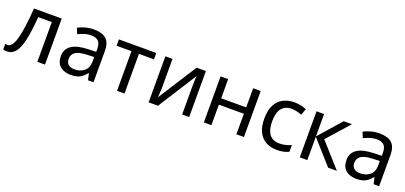

<svg xmlns="http://www.w3.org/2000/svg" viewBox="14 -1318 4437 2101"><g transform="rotate(20 2232.5 -268.0)"><path d="M493 0H404V-463H246Q233 -294 210 -190.5Q187 -87 148.5 -40Q110 7 53 7Q40 7 27.5 5.5Q15 4 7 0V-66Q13 -64 20 -63Q27 -62 34 -62Q88 -62 120.5 -177Q153 -292 170 -536H493Z M866 -545Q964 -545 1011 -502Q1058 -459 1058 -365V0H994L977 -76H973Q938 -32 899 -11Q860 10 793 10Q720 10 672 -28.5Q624 -67 624 -149Q624 -229 687 -272.5Q750 -316 881 -320L972 -323V-355Q972 -422 943 -448Q914 -474 861 -474Q819 -474 781 -461.5Q743 -449 710 -433L683 -499Q718 -518 766 -531.5Q814 -545 866 -545ZM971 -262 892 -259Q792 -255 753.5 -227Q715 -199 715 -148Q715 -103 742.5 -82Q770 -61 813 -61Q880 -61 925.5 -98.5Q971 -136 971 -214Z M1594 -462H1419V0H1332V-462H1159V-536H1594Z M1783 -536V-209Q1783 -196 1782 -172.5Q1781 -149 1779.5 -124.5Q1778 -100 1777 -87L2064 -536H2172V0H2090V-316Q2090 -332 2090.5 -358Q2091 -384 2092 -409.5Q2093 -435 2094 -448L1809 0H1700V-536Z M2431 -536V-313H2722V-536H2810V0H2722V-239H2431V0H2343V-536Z M3195 10Q3123 10 3068 -19Q3013 -48 2981.5 -109Q2950 -170 2950 -265Q2950 -364 2982.5 -426Q3015 -488 3072 -517Q3129 -546 3201 -546Q3241 -546 3279.5 -537.5Q3318 -529 3342 -517L3315 -444Q3291 -453 3259 -461Q3227 -469 3199 -469Q3041 -469 3041 -266Q3041 -169 3079.5 -117.5Q3118 -66 3194 -66Q3237 -66 3271 -75Q3305 -84 3333 -97V-19Q3306 -5 3273.5 2.5Q3241 10 3195 10Z M3777 -536H3873L3644 -278L3892 0H3790L3548 -272V0H3460V-536H3548V-276Z M4192 -545Q4290 -545 4337 -502Q4384 -459 4384 -365V0H4320L4303 -76H4299Q4264 -32 4225 -11Q4186 10 4119 10Q4046 10 3998 -28.5Q3950 -67 3950 -149Q3950 -229 4013 -272.5Q4076 -316 4207 -320L4298 -323V-355Q4298 -422 4269 -448Q4240 -474 4187 -474Q4145 -474 4107 -461.5Q4069 -449 4036 -433L4009 -499Q4044 -518 4092 -531.5Q4140 -545 4192 -545ZM4297 -262 4218 -259Q4118 -255 4079.5 -227Q4041 -199 4041 -148Q4041 -103 4068.5 -82Q4096 -61 4139 -61Q4206 -61 4251.5 -98.5Q4297 -136 4297 -214Z"/></g></svg>

Font: Noto Sans
Style: Regular
Weight: 400
Designer: Monotype Design Team
Foundry: Monotype Imaging Inc.
Version: Version 1.902